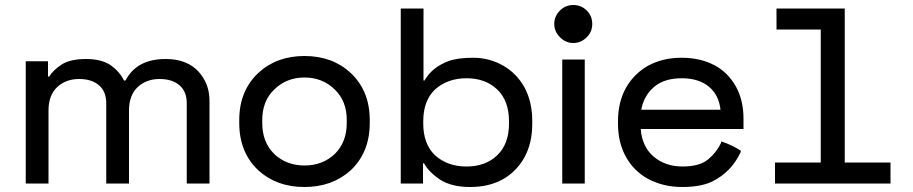

<svg xmlns="http://www.w3.org/2000/svg" viewBox="-20 -734 3653 768"><path d="M476 -412H482Q527 -498 642 -498Q749 -498 795 -419Q818 -381 818 -329V0H727V-321Q727 -367 699 -392Q670 -418 618 -418Q566 -418 531 -386Q496 -353 496 -292V0H405V-321Q405 -367 377 -392Q348 -418 296 -418Q244 -418 209 -386Q174 -353 174 -292V0H83V-489H172V-428H177Q192 -453 227 -476Q261 -498 324 -498Q386 -498 423 -473Q459 -447 476 -412Z M1459 -254V-242Q1459 -124 1382 -52Q1308 14 1198 14Q1087 14 1014 -52Q937 -124 937 -242V-254Q937 -371 1014 -443Q1087 -510 1198 -510Q1309 -510 1382 -443Q1459 -371 1459 -254ZM1076 -119Q1125 -72 1198 -72Q1271 -72 1320 -119Q1367 -166 1367 -242V-254Q1367 -330 1319 -376Q1270 -424 1198 -424Q1126 -424 1077 -376Q1029 -330 1029 -254V-242Q1029 -166 1076 -119Z M2109 -238Q2109 -161 2077 -103Q2044 -46 1990 -16Q1935 14 1860 14Q1787 14 1741 -15Q1695 -46 1676 -81H1672V0H1583V-700H1674V-412H1678Q1708 -465 1775 -490Q1811 -503 1874 -503Q1936 -503 1992 -472Q2046 -441 2077 -386Q2109 -328 2109 -251ZM1720 -113Q1770 -68 1846 -68Q1922 -68 1969 -113Q2016 -158 2016 -240V-249Q2016 -331 1969 -376Q1922 -421 1846 -421Q1770 -421 1720 -376Q1673 -331 1673 -249V-240Q1673 -158 1720 -113Z M2273 -562Q2243 -562 2220 -585Q2197 -608 2197 -638Q2197 -669 2220 -692Q2242 -714 2273 -714Q2305 -714 2327 -692Q2349 -670 2349 -638Q2349 -607 2327 -585Q2304 -562 2273 -562ZM2319 0H2229V-496H2319Z M2829 -8Q2784 14 2708 14Q2634 14 2573 -18Q2515 -50 2484 -106Q2452 -164 2452 -238V-250Q2452 -325 2484 -383Q2515 -438 2572 -471Q2631 -503 2706 -503Q2781 -503 2838 -473Q2891 -445 2923 -389Q2954 -334 2954 -259V-224V-218H2543Q2548 -148 2594 -108Q2641 -68 2710 -68Q2778 -68 2812 -96Q2846 -124 2864 -162Q2865 -168 2865 -168.5Q2865 -169 2866 -168Q2909 -154 2945 -130Q2943 -133 2942 -124Q2905 -46 2829 -8ZM2816 -387Q2775 -421 2707 -421Q2638 -421 2597 -387Q2555 -351 2545 -295H2862Q2856 -353 2816 -387Z M3086 -700H3359V-84H3542V0H3080V-84H3263V-616H3086Z"/></svg>

Font: Rilu
Style: Bold
Weight: 500
Designer: Alí Sinisterra
Foundry: Alí Sinisterra
Version: ""